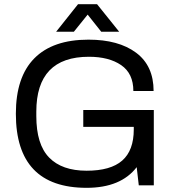

<svg xmlns="http://www.w3.org/2000/svg" viewBox="-20 -888 836 920"><path d="M249 -736 354 -868H445L551 -736H465L400 -818L334 -736ZM395 12Q56 12 56 -343Q56 -519 144.5 -608.5Q233 -698 404 -698Q548 -698 632 -635.5Q716 -573 716 -452H619Q619 -536 560.5 -576Q502 -616 406 -616Q154 -616 154 -353V-332Q154 -196 215.5 -133Q277 -70 395 -70Q510 -70 565.5 -118.5Q621 -167 621 -268V-280H379V-361H717V0H645L635 -87Q559 12 395 12Z"/></svg>

Font: Archivo
Style: Regular
Weight: 400
Designer: Hector Gatti
Foundry: Omnibus-Type
Version: Version 2.001